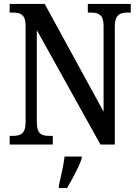

<svg xmlns="http://www.w3.org/2000/svg" viewBox="-20 -734 704 975"><path d="M29 0H248V-44H230C192 -44 167 -53 167 -114V-581L490 0H563V-600C563 -659 590 -670 626 -670H644V-714H426V-670H443C479 -670 506 -660 506 -604V-167L207 -714H29V-670H47C82 -670 110 -661 110 -604V-114C110 -53 83 -44 44 -44H29ZM279 208V221H320C346 179 381 113 395 71V61H308C302 109 289 164 279 208Z"/></svg>

Font: Noto Serif Myanmar Condensed Medium
Style: Regular
Weight: 500
Width: 3
Designer: Ben Mitchell and the Monotype Design Team
Foundry: Monotype Imaging Inc.
Version: Version 2.106